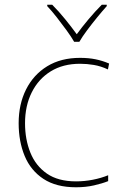

<svg xmlns="http://www.w3.org/2000/svg" viewBox="-20 -783 512 813"><path d="M302 10Q218 10 164 -25.5Q110 -61 84.5 -122.5Q59 -184 59 -261Q59 -342 90.5 -404.5Q122 -467 180 -502.5Q238 -538 319 -538Q355 -538 384.5 -532Q414 -526 442 -514L437 -489Q407 -503 377.5 -508Q348 -513 319 -513Q247 -513 195 -481Q143 -449 114.5 -392Q86 -335 86 -261Q86 -193 108.5 -137Q131 -81 178.5 -48Q226 -15 302 -15Q338 -15 373.5 -22Q409 -29 438 -41V-16Q413 -6 378 2Q343 10 302 10ZM294 -606Q282 -627 262 -654.5Q242 -682 220.5 -709.5Q199 -737 180 -757V-763H201Q229 -735 256.5 -701Q284 -667 305 -638Q326 -667 354.5 -701Q383 -735 411 -763H432V-757Q414 -737 391.5 -709.5Q369 -682 348.5 -654.5Q328 -627 316 -606Z"/></svg>

Font: Noto Sans Gujarati Thin
Style: Regular
Weight: 100
Designer: Jelle Bosma - Monotype Design Team, Universal Thirst
Foundry: Monotype Imaging Inc.
Version: Version 2.106; ttfautohint (v1.8.4.7-5d5b)